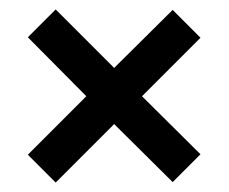

<svg xmlns="http://www.w3.org/2000/svg" viewBox="-20 -503 485 407"><path d="M39 -175 163 -299 39 -424 98 -483 222 -359 346 -482 405 -423 281 -299 405 -176 346 -117 222 -240 98 -116Z"/></svg>

Font: Mukta Vaani
Style: Bold
Weight: 700
Designer: Noopur Datye, Girish Dalvi, Yashodeep Gholap, Pallavi Karambelkar
Foundry: Ek Type
Version: Version 2.538;PS 1.000;hotconv 16.6.51;makeotf.lib2.5.65220;